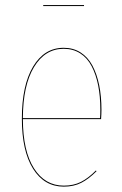

<svg xmlns="http://www.w3.org/2000/svg" viewBox="-20 -712 471 742"><path d="M304.7 -692.4V-688.5H147V-692.4ZM372.1 -287.6Q372.1 -272 370.6 -251.5H68.4Q68.8 -128.4 111.3 -61.5Q153.8 5.4 226.6 5.4Q264.2 5.4 292.7 -9Q321.3 -23.4 350.6 -53.2L353 -50.3Q322.8 -20 293.9 -5.4Q265.1 9.3 226.6 9.3Q151.4 9.3 107.9 -59.6Q64.5 -128.4 64.5 -253.4Q64.5 -382.3 107.9 -454.8Q151.4 -527.3 226.1 -527.3Q263.2 -527.3 291.5 -509.3Q319.8 -491.2 337.2 -458.5Q354.5 -425.8 363.3 -382.8Q372.1 -339.8 372.1 -287.6ZM366.7 -255.4Q367.7 -268.1 367.7 -288.6Q367.7 -339.8 359.4 -381.8Q351.1 -423.8 334.2 -456.1Q317.4 -488.3 289.8 -505.9Q262.2 -523.4 226.1 -523.4Q153.8 -523.4 111.3 -452.6Q68.8 -381.8 68.4 -255.4Z"/></svg>

Font: Fira Sans Compressed Four
Style: Regular
Weight: 100
Width: 1
Designer: Carrois Corporate & Edenspiekermann AG
Foundry: Carrois Corporate GbR & Edenspiekermann AG
Version: Version 4.203;PS 004.203;hotconv 1.0.88;makeotf.lib2.5.64775